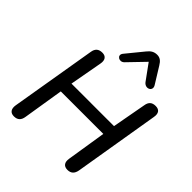

<svg xmlns="http://www.w3.org/2000/svg" viewBox="-248 -1064 1220 1220"><g transform="rotate(45 362.5 -453.5)"><path d="M84 7C117 7 134 -10 139 -43L183 -316H565L523 -51C517 -14 532 7 565 7C597 7 614 -10 620 -43L716 -619C723 -657 708 -677 675 -677C642 -677 625 -661 620 -628L578 -399H196L236 -619C243 -656 228 -677 196 -677C163 -677 145 -661 140 -628L43 -51C37 -14 52 7 84 7ZM338 -733 445 -844 522 -738C549 -703 599 -728 577 -765L509 -875C494 -900 478 -914 452 -914C425 -914 406 -903 387 -879L293 -764C268 -733 312 -706 338 -733Z"/></g></svg>

Font: SN Pro Medium
Style: Italic
Weight: 400
Italic angle: -9°
Designer: Tobias Whetton
Foundry: Supernotes
Version: Version 1.001;Glyphs 3.2 (3249)